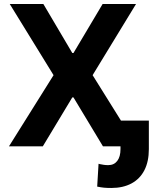

<svg xmlns="http://www.w3.org/2000/svg" viewBox="-20 -727 760 954"><path d="M339.2 -463.7H345.1L489.8 -707H655.8L440.2 -353.5L660.8 0H491.5L345.1 -243H339.2L192.8 0H24.6L246.1 -353.5L28.5 -707H195.5ZM719.6 -127.6V13.9Q719.6 75.3 697.6 118.5Q675.5 161.7 633.5 184.4Q591.5 207 533.2 207Q512.7 207 497.1 205.6Q481.5 204.1 462.9 200.2L469.7 86.8Q471.2 86.8 472.5 87.3Q473.7 87.8 474.7 88.2Q487 90.7 496.5 92.1Q506.1 93.5 517.8 93.5Q546.6 93.5 562.6 72.6Q578.7 51.8 578.7 13.9V-127.6Z"/></svg>

Font: WEMIX Pretendard Variable
Style: Regular
Weight: 400
Designer: Base glyphs from Inter by Rasmus Andersson; Hangeul glyphs from Noto Sans CJK(Source Han Sans) by Jang Soo-young and Kan
Foundry: Kil Hyung-jin
Version: Version 1.000;Glyphs 3.2 (3208)